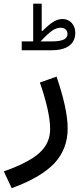

<svg xmlns="http://www.w3.org/2000/svg" viewBox="-118 -736 432 1022"><path d="M-2.4 -515.6V-468.3H154.3C236.8 -468.3 282.7 -499.5 282.7 -562.5C282.7 -582 276.4 -599.1 264.2 -613.3C251.5 -627.4 234.9 -634.8 214.8 -634.8C181.6 -634.8 151.9 -615.2 108.9 -571.8H104V-716.3H58.6V-515.6ZM98.1 -515.6C123 -542.5 143.1 -561 158.7 -572.3C174.3 -583 189.5 -588.4 204.6 -588.4C227.5 -588.4 241.2 -575.2 241.2 -555.2C241.2 -527.3 214.4 -515.6 154.3 -515.6ZM94.2 -296.9C110.8 -249.5 124 -204.1 134.3 -160.2C144 -116.2 148.9 -79.1 148.9 -49.3C148.9 2 129.4 44.9 89.8 79.6C50.3 114.3 -12.2 146.5 -97.7 176.3L-55.7 265.6C47.4 228 123 184.1 170.9 133.8C218.3 83 242.2 21 242.2 -51.8C242.2 -126.5 219.7 -220.2 183.1 -328.1Z"/></svg>

Font: Estedad Medium
Style: Regular
Weight: 500
Designer: Amin Abedi
Version: Version 7.3